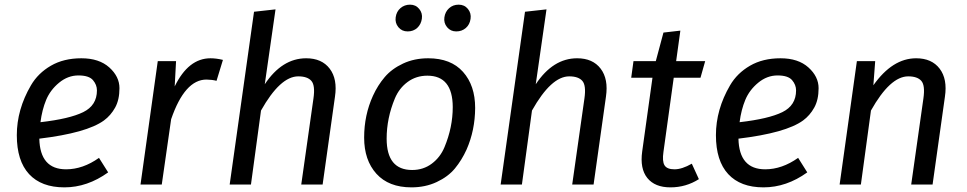

<svg xmlns="http://www.w3.org/2000/svg" viewBox="-20 -788 4128 820"><path d="M394 -401.9Q394 -425.8 377 -445.8Q359.9 -465.8 314.9 -465.8Q270 -465.8 232.4 -434.8Q194.8 -403.8 177.2 -361.6Q159.7 -319.3 152.8 -266.1Q276.9 -280.3 335.4 -309.1Q394 -337.9 394 -401.9ZM423.8 -273.4Q350.6 -220.2 147.9 -195.8Q150.9 -64.9 262.2 -64.9Q334 -64.9 402.8 -113.8L441.9 -51.8Q353 12.2 254.9 12.2Q156.7 12.2 104.2 -44.4Q51.8 -101.1 51.8 -210.7Q51.8 -320.3 112.3 -423.8Q142.6 -475.6 197.3 -507.3Q252 -539.1 327.6 -539.1Q403.3 -539.1 446.8 -500Q490.2 -460.9 490.2 -411.4Q490.2 -361.8 471.7 -328.4Q453.1 -294.9 423.8 -273.4Z M878.9 -539.1Q903.8 -539.1 932.1 -532.2L904.8 -442.9Q885.7 -447.8 861.8 -448.2Q769 -448.2 710.9 -278.8L670.9 0H580.1L653.8 -526.9H731.9L726.1 -418.9Q784.7 -539.1 878.9 -539.1Z M1287.6 -539.1Q1354.5 -539.1 1388.2 -494.6Q1421.9 -450.2 1410.6 -375L1357.9 0H1266.6L1318.8 -368.2Q1326.7 -423.3 1309.8 -442.6Q1293 -461.9 1253.9 -461.9Q1176.8 -461.9 1094.7 -315.9L1051.8 0H960.9L1064.9 -737.8L1156.7 -748L1110.8 -428.2Q1184.6 -539.1 1287.6 -539.1Z M1805.2 -464.8Q1757.3 -464.8 1720.9 -438Q1684.6 -411.1 1666.5 -367.7Q1631.3 -283.2 1631.3 -195.8Q1631.3 -62 1740.2 -62Q1788.1 -62 1824.2 -89.1Q1860.4 -116.2 1878.4 -159.7Q1913.6 -244.1 1913.6 -331.1Q1913.1 -464.8 1805.2 -464.8ZM1808.6 -539.1Q1905.8 -539.1 1957.5 -481Q2009.3 -422.9 2009.3 -327.1Q2008.8 -231.4 1972.7 -149.4Q1952.1 -104 1922.9 -68.6Q1893.6 -33.2 1845 -10.5Q1796.4 12.2 1737.3 12.2Q1640.1 12.2 1587.6 -45.9Q1535.2 -104 1535.2 -200.2Q1535.2 -296.4 1572.8 -378.9Q1593.3 -423.8 1623.3 -459Q1653.3 -494.1 1701.4 -516.6Q1749.5 -539.1 1808.6 -539.1ZM1897.9 -752.9Q1914.6 -768.1 1939 -768.1Q1963.4 -768.1 1978.3 -750Q1993.2 -731.9 1989.7 -707.5Q1986.3 -683.1 1969.5 -668.5Q1952.6 -653.8 1928.5 -653.8Q1904.3 -653.8 1889.4 -671.9Q1874.5 -689.9 1877.9 -713.9Q1881.3 -737.8 1897.9 -752.9ZM1690.4 -753.4Q1707.5 -768.1 1731.4 -768.1Q1755.4 -768.1 1770.3 -750Q1785.2 -731.9 1781.7 -708Q1778.3 -684.1 1762 -668.9Q1745.6 -653.8 1720.9 -653.8Q1696.3 -653.8 1681.4 -671.9Q1666.5 -689.9 1669.9 -714.4Q1673.3 -738.8 1690.4 -753.4Z M2444.8 -539.1Q2511.7 -539.1 2545.4 -494.6Q2579.1 -450.2 2567.9 -375L2515.1 0H2423.8L2476.1 -368.2Q2483.9 -423.3 2467 -442.6Q2450.2 -461.9 2411.1 -461.9Q2334 -461.9 2252 -315.9L2209 0H2118.2L2222.2 -737.8L2314 -748L2268.1 -428.2Q2341.8 -539.1 2444.8 -539.1Z M2934.6 -88.9 2964.8 -22.9Q2909.7 12.2 2843.3 12.2Q2776.9 12.2 2744.6 -27.8Q2712.4 -67.9 2722.7 -141.1L2766.6 -456.1H2675.8L2685.5 -526.9H2780.8L2813.5 -648.9L2885.7 -657.2L2867.7 -526.9H2991.7L2971.7 -456.1H2857.4L2813.5 -139.2Q2807.6 -99.1 2818.1 -82Q2828.6 -64.9 2860.6 -64.9Q2892.6 -64.9 2934.6 -88.9Z M3379.9 -401.9Q3379.9 -425.8 3362.8 -445.8Q3345.7 -465.8 3300.8 -465.8Q3255.9 -465.8 3218.3 -434.8Q3180.7 -403.8 3163.1 -361.6Q3145.5 -319.3 3138.7 -266.1Q3262.7 -280.3 3321.3 -309.1Q3379.9 -337.9 3379.9 -401.9ZM3409.7 -273.4Q3336.4 -220.2 3133.8 -195.8Q3136.7 -64.9 3248 -64.9Q3319.8 -64.9 3388.7 -113.8L3427.7 -51.8Q3338.9 12.2 3240.7 12.2Q3142.6 12.2 3090.1 -44.4Q3037.6 -101.1 3037.6 -210.7Q3037.6 -320.3 3098.1 -423.8Q3128.4 -475.6 3183.1 -507.3Q3237.8 -539.1 3313.5 -539.1Q3389.2 -539.1 3432.6 -500Q3476.1 -460.9 3476.1 -411.4Q3476.1 -361.8 3457.5 -328.4Q3439 -294.9 3409.7 -273.4Z M3892.6 -539.1Q3959.5 -539.1 3993.2 -494.6Q4026.9 -450.2 4015.6 -375L3962.9 0H3871.6L3923.8 -368.2Q3931.6 -423.3 3914.8 -442.6Q3897.9 -461.9 3858.9 -461.9Q3781.7 -461.9 3699.7 -315.9L3656.7 0H3565.9L3639.6 -526.9H3717.8L3710 -423.8Q3791.5 -539.1 3892.6 -539.1Z"/></svg>

Font: FiraSans-Italic
Style: Italic
Weight: 400
Italic angle: -8°
Designer: Carrois Corporate & Edenspiekermann AG
Foundry: Carrois Corporate GbR & Edenspiekermann AG
Version: Version 3.106;PS 003.106;hotconv 1.0.70;makeotf.lib2.5.58329